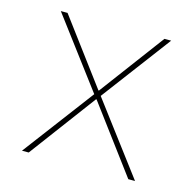

<svg xmlns="http://www.w3.org/2000/svg" viewBox="-83 -604 697 689"><g transform="rotate(15 266.0 -260.0)"><path d="M265 -280H267L446 -520H471L278 -263L476 0H451L267 -247H265L81 0H56L254 -263L61 -520H86Z"/></g></svg>

Font: Mplus 1p Thin
Style: Regular
Weight: 250
Version: Version 1.061